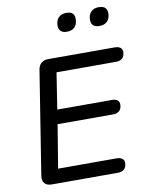

<svg xmlns="http://www.w3.org/2000/svg" viewBox="-97 -968 799 1037"><g transform="rotate(-10 303.0 -449.5)"><path d="M54 -56 144 -623Q148 -646 162.5 -658Q177 -670 200 -670H564Q584 -670 595 -662Q606 -654 606 -639Q606 -616 593.5 -604Q581 -592 560 -592H232L201 -393H500Q520 -393 530.5 -385Q541 -377 541 -362Q541 -339 528.5 -327Q516 -315 495 -315H189L150 -78H470Q490 -78 501 -70Q512 -62 512 -47Q512 -24 499.5 -12Q487 0 465 0H103Q75 0 62.5 -14.5Q50 -29 54 -56ZM459 -838Q459 -867 474.5 -883Q490 -899 518 -899Q540 -899 551.5 -888.5Q563 -878 563 -859Q563 -830 547.5 -814Q532 -798 504 -798Q482 -798 470.5 -808.5Q459 -819 459 -838ZM281 -838Q281 -867 296.5 -883Q312 -899 340 -899Q384 -899 384 -859Q384 -830 369 -814Q354 -798 325 -798Q304 -798 292.5 -808.5Q281 -819 281 -838Z"/></g></svg>

Font: SN Pro
Style: Italic
Weight: 400
Italic angle: -9°
Designer: Tobias Whetton
Foundry: Supernotes
Version: Version 1.003